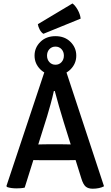

<svg xmlns="http://www.w3.org/2000/svg" viewBox="-20 -1112 656 1139"><path d="M244 -686.5H373L597 -7Q585 0 566.8 3.8Q548.5 7.5 530.5 7.5Q503.5 7.5 488.5 -5Q473.5 -17.5 462.5 -53.5L358 -387.5Q344.5 -431 330.2 -480.8Q316 -530.5 305 -572H299.5Q292 -537 280 -493.5Q268 -450 259 -420.5L126.5 1Q116 3.5 103.2 4.5Q90.5 5.5 77.5 5.5Q63 5.5 48 3.5Q33 1.5 22 -2.5L18 -8ZM233.5 -161.5Q228.5 -161.5 215 -161.8Q201.5 -162 187.8 -162.2Q174 -162.5 169 -162.5H114.5L150 -255H198Q203 -255 215.2 -255.2Q227.5 -255.5 239.5 -255.8Q251.5 -256 256 -256H352Q357 -256 369.2 -255.8Q381.5 -255.5 394 -255.2Q406.5 -255 411.5 -255H460.5L491 -162.5H436.5Q431.5 -162.5 417.5 -162.2Q403.5 -162 390 -161.8Q376.5 -161.5 371.5 -161.5ZM185 -782Q185 -829.5 219.5 -863.5Q254 -897.5 309 -897.5Q364 -897.5 398.2 -863.5Q432.5 -829.5 432.5 -782Q432.5 -734.5 398.2 -700.2Q364 -666 309 -666Q254 -666 219.5 -700.2Q185 -734.5 185 -782ZM259 -782Q259 -759 273 -743.5Q287 -728 309 -728Q331 -728 345 -743.5Q359 -759 359 -782Q359 -805 345 -820.2Q331 -835.5 309 -835.5Q287 -835.5 273 -820.2Q259 -805 259 -782ZM410 -1091.5Q426 -1080 440.8 -1054Q455.5 -1028 458.5 -1001.5L237.5 -911.5Q224.5 -919.5 215.5 -936.5Q206.5 -953.5 204.5 -968.5Z"/></svg>

Font: Signika Negative Medium
Style: Regular
Weight: 500
Designer: Anna Giedry
Foundry: Anna Giedry
Version: Version 2.001